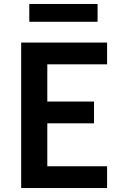

<svg xmlns="http://www.w3.org/2000/svg" viewBox="-20 -950 640 970"><path d="M87 0V-735H521V-625H219V-437H455V-327H219V-110H521V0ZM128 -840V-930H473V-840Z"/></svg>

Font: Iosevka Extrabold Extended
Style: Regular
Weight: 800
Width: 7
Monospace: yes
Designer: Belleve Invis
Foundry: Belleve Invis
Version: Version 32.5.0; ttfautohint (v1.8.4)